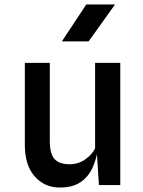

<svg xmlns="http://www.w3.org/2000/svg" viewBox="-20 -827 640 858"><path d="M247 11Q179 11 135 -38.8Q91 -88.5 91 -179.5V-546H202.5V-198Q202.5 -140.5 223.2 -116.8Q244 -93 291.5 -93Q330 -93 361.2 -115Q392.5 -137 405 -164.5V-546H517.5V0H422L409 -206L418 -164.5Q412 -119.5 394.5 -79.5Q377 -39.5 341.8 -14.2Q306.5 11 247 11ZM256.5 -642 365.5 -807H494L376 -642Z"/></svg>

Font: Spline Sans Mono Medium
Style: Regular
Weight: 500
Monospace: yes
Version: Version 1.004